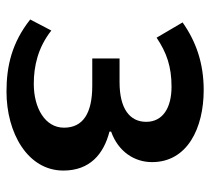

<svg xmlns="http://www.w3.org/2000/svg" viewBox="-48 -554 647 591"><g transform="rotate(90 275.5 -258.5)"><path d="M40 -28C111 28 182 45 262 45C389 45 505 -20 505 -130C505 -211 455 -254 385 -272V-277C447 -299 479 -349 479 -403C479 -512 374 -562 257 -562C174 -562 107 -538 49 -497L96 -417C142 -448 185 -463 247 -463C312 -463 355 -436 355 -385C355 -334 314 -303 233 -303H160V-219H244C328 -219 373 -191 373 -132C373 -74 313 -39 238 -39C183 -39 126 -52 74 -93Z"/></g></svg>

Font: GenEiGothic-pro-SemiBold
Style: Regular
Weight: 500
Designer: Ryoko NISHIZUKA (kana & ideographs); Paul D. Hunt (Latin, Greek & Cyrillic); Wenlong ZHANG (bopomofo); Sandoll Communica
Foundry: Adobe Systems Incorporated; o_tamon
Version: Version 1.000.140830